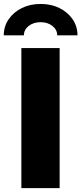

<svg xmlns="http://www.w3.org/2000/svg" viewBox="-66 -977 423 997"><path d="M243.7 -727.5V0H44.9V-727.5ZM145 -956.5Q199.7 -956.5 242.9 -935.1Q286.1 -913.6 311.3 -876.7Q336.4 -839.8 336.4 -793.5H231Q231 -822.8 206.3 -842.3Q181.6 -861.8 145 -861.8Q107.9 -861.8 83 -842.3Q58.1 -822.8 58.1 -793.5H-46.4Q-46.4 -839.8 -21.2 -876.7Q3.9 -913.6 47.1 -935.1Q90.3 -956.5 145 -956.5Z"/></svg>

Font: Inter 18pt Black
Style: Regular
Weight: 900
Designer: Rasmus Andersson
Foundry: rsms
Version: Version 4.001;git-66647c0bb